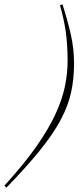

<svg xmlns="http://www.w3.org/2000/svg" viewBox="-101 -745 368 879"><path d="M-81 105Q9 6.5 65.8 -74.8Q122.5 -156 153.8 -224.5Q185 -293 196.8 -352.2Q208.5 -411.5 208.5 -465Q208.5 -540.5 200 -600Q191.5 -659.5 173.5 -721L185 -725Q208.5 -652 223.2 -587.2Q238 -522.5 238 -453.5Q238 -384 224.5 -322.2Q211 -260.5 177 -196.5Q143 -132.5 82.5 -57.5Q22 17.5 -71.5 114Z"/></svg>

Font: Newsreader Display ExtraLight
Style: Italic
Weight: 275
Italic angle: -17°
Designer: Hugues Gentile
Foundry: Production Type
Version: Version 1.002